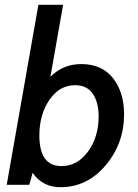

<svg xmlns="http://www.w3.org/2000/svg" viewBox="-20 -770 574 800"><path d="M232 10Q157 10 116 -50L102 0H8L140 -750H243L190 -450Q242 -503 319 -503Q405 -503 451 -444Q497 -385 497 -294Q497 -172 420 -81Q343 10 232 10ZM293 -415Q228 -415 186 -354Q144 -293 144 -205Q144 -78 236 -78Q303 -78 347 -139Q391 -200 391 -284Q391 -344 366.5 -379.5Q342 -415 293 -415Z"/></svg>

Font: Cabin
Style: Medium Italic
Weight: 500
Designer: Pablo Impallari
Foundry: Pablo Impallari. www.impallari.com Igino Marini. www.ikern.com
Version: Version 1.005